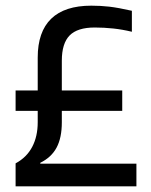

<svg xmlns="http://www.w3.org/2000/svg" viewBox="-20 -657 533 677"><path d="M35 -266V-338H113V-454Q113 -545 160.5 -591Q208 -637 302 -637Q335 -637 365.5 -633.5Q396 -630 445 -619V-545Q412 -553 379.5 -556.5Q347 -560 314 -560Q253 -560 225.5 -532Q198 -504 198 -443V-338H411V-266H198V-226Q198 -171 179.5 -136.5Q161 -102 122 -83V-80H461V0H35V-81Q74 -102 93.5 -139Q113 -176 113 -226V-266Z"/></svg>

Font: Blinker
Style: Regular
Weight: 400
Designer: Juergen Huber
Foundry: supertype
Version: Version 1.017;hotconv 1.0.117;makeotfexe 2.5.65602